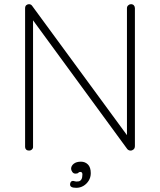

<svg xmlns="http://www.w3.org/2000/svg" viewBox="-20 -720 765 918"><path d="M606 -700Q615 -700 620 -694.5Q625 -689 625 -681V-22Q625 -11 618.5 -5.5Q612 0 604 0Q600 0 595.5 -2Q591 -4 588 -8L124 -642L138 -649V-17Q138 -10 132.5 -5Q127 0 119 0Q110 0 105 -5Q100 -10 100 -17V-680Q100 -691 106 -695.5Q112 -700 118 -700Q122 -700 126 -698.5Q130 -697 133 -693L595 -63L587 -43V-681Q587 -689 593 -694.5Q599 -700 606 -700ZM414 108Q414 128 404 144Q394 160 378.5 169Q363 178 345 178Q329 178 322 174Q315 170 315 162Q315 155 318.5 150Q322 145 328 145Q333 145 338.5 147Q344 149 357 147Q365 145 369.5 137Q374 129 374 114Q374 102 364 102Q358 102 354.5 106Q351 110 343 110Q332 111 326 102.5Q320 94 320 87Q320 73 332.5 63Q345 53 367 53Q387 53 400.5 66.5Q414 80 414 108Z"/></svg>

Font: Quicksand Light Light
Style: Regular
Weight: 300
Version: Version 3.006